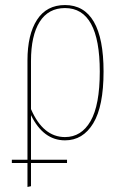

<svg xmlns="http://www.w3.org/2000/svg" viewBox="-20 -548 498 762"><path d="M103 -91V86H246V99H103V191L89 194V99H27V86H89V-308Q89 -411 127 -469.5Q165 -528 238 -528Q314 -528 352.5 -461.5Q391 -395 391 -264Q391 -126 350 -58.5Q309 9 238 9Q152 9 103 -91ZM103 -306V-115Q151 -4 238 -4Q303 -4 339.5 -67.5Q376 -131 376 -264Q376 -516 238 -516Q172 -516 137.5 -461.5Q103 -407 103 -306Z"/></svg>

Font: Fira Sans Compressed Hair
Style: Regular
Weight: 100
Width: 1
Designer: bBox Type GmbH & Carrois Corporate GbR & Edenspiekermann AG
Foundry: bBox Type GmbH & Carrois Corporate GbR & Edenspiekermann AG
Version: Version 4.301